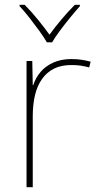

<svg xmlns="http://www.w3.org/2000/svg" viewBox="-20 -783 415 803"><path d="M278 -536Q302 -536 321.5 -533Q341 -530 359 -525L353 -501Q334 -506 317.5 -508.5Q301 -511 278 -511Q236 -511 206 -496Q176 -481 156 -453Q136 -425 126.5 -385.5Q117 -346 117 -297V0H91V-528H115L117 -427H119Q129 -458 150 -482.5Q171 -507 203.5 -521.5Q236 -536 278 -536ZM176 -606Q164 -627 144 -654.5Q124 -682 102.5 -709.5Q81 -737 62 -757V-763H83Q111 -735 138.5 -701Q166 -667 187 -638Q208 -667 236.5 -701Q265 -735 293 -763H314V-757Q296 -737 273.5 -709.5Q251 -682 230.5 -654.5Q210 -627 198 -606Z"/></svg>

Font: Noto Sans Hebrew Thin
Style: Regular
Weight: 250
Designer: Monotype Design Team
Foundry: Monotype Imaging Inc.
Version: Version 2.003